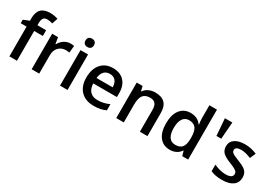

<svg xmlns="http://www.w3.org/2000/svg" viewBox="21 -1642 3566 2529"><g transform="rotate(30 1803.5 -377.5)"><path d="M353 -453.1H221.2V0H106V-453.1H17.1V-506.8L106 -542V-577.1Q106 -672.9 150.9 -719Q195.8 -765.1 288.1 -765.1Q348.6 -765.1 407.2 -745.1L377 -658.2Q334.5 -671.9 295.9 -671.9Q256.8 -671.9 239 -647.7Q221.2 -623.5 221.2 -575.2V-540H353Z M718.8 -549.8Q753.4 -549.8 775.9 -544.9L764.6 -438Q740.2 -443.8 713.9 -443.8Q645 -443.8 602.3 -398.9Q559.6 -354 559.6 -282.2V0H444.8V-540H534.7L549.8 -444.8H555.7Q582.5 -493.2 625.7 -521.5Q668.9 -549.8 718.8 -549.8Z M990.7 0H876V-540H990.7ZM869.1 -683.1Q869.1 -713.9 886 -730.5Q902.8 -747.1 934.1 -747.1Q964.4 -747.1 981.2 -730.5Q998 -713.9 998 -683.1Q998 -653.8 981.2 -637Q964.4 -620.1 934.1 -620.1Q902.8 -620.1 886 -637Q869.1 -653.8 869.1 -683.1Z M1390.6 9.8Q1264.6 9.8 1193.6 -63.7Q1122.6 -137.2 1122.6 -266.1Q1122.6 -398.4 1188.5 -474.1Q1254.4 -549.8 1369.6 -549.8Q1476.6 -549.8 1538.6 -484.9Q1600.6 -419.9 1600.6 -306.2V-244.1H1240.7Q1243.2 -165.5 1283.2 -123.3Q1323.2 -81.1 1396 -81.1Q1443.8 -81.1 1485.1 -90.1Q1526.4 -99.1 1573.7 -120.1V-26.9Q1531.7 -6.8 1488.8 1.5Q1445.8 9.8 1390.6 9.8ZM1369.6 -462.9Q1314.9 -462.9 1282 -428.2Q1249 -393.6 1242.7 -327.1H1487.8Q1486.8 -394 1455.6 -428.5Q1424.3 -462.9 1369.6 -462.9Z M2206.1 0H2090.8V-332Q2090.8 -394.5 2065.7 -425.3Q2040.5 -456.1 1985.8 -456.1Q1913.1 -456.1 1879.4 -413.1Q1845.7 -370.1 1845.7 -269V0H1731V-540H1820.8L1836.9 -469.2H1842.8Q1867.2 -507.8 1912.1 -528.8Q1957 -549.8 2011.7 -549.8Q2206.1 -549.8 2206.1 -352.1Z M2547.9 9.8Q2446.8 9.8 2390.1 -63.5Q2333.5 -136.7 2333.5 -269Q2333.5 -401.9 2390.9 -475.8Q2448.2 -549.8 2549.8 -549.8Q2656.2 -549.8 2711.9 -471.2H2717.8Q2709.5 -529.3 2709.5 -563V-759.8H2824.7V0H2734.9L2714.8 -70.8H2709.5Q2654.3 9.8 2547.9 9.8ZM2578.6 -83Q2649.4 -83 2681.6 -122.8Q2713.9 -162.6 2714.8 -252V-268.1Q2714.8 -370.1 2681.6 -413.1Q2648.4 -456.1 2577.6 -456.1Q2517.1 -456.1 2484.4 -407Q2451.7 -357.9 2451.7 -267.1Q2451.7 -177.2 2483.4 -130.1Q2515.1 -83 2578.6 -83Z M3085 -713.9 3064.9 -456.1H2991.7L2971.7 -713.9Z M3564.9 -153.8Q3564.9 -74.7 3507.3 -32.5Q3449.7 9.8 3342.3 9.8Q3234.4 9.8 3168.9 -22.9V-122.1Q3264.2 -78.1 3346.2 -78.1Q3452.1 -78.1 3452.1 -142.1Q3452.1 -162.6 3440.4 -176.3Q3428.7 -189.9 3401.9 -204.6Q3375 -219.2 3327.1 -237.8Q3233.9 -273.9 3200.9 -310.1Q3168 -346.2 3168 -403.8Q3168 -473.1 3223.9 -511.5Q3279.8 -549.8 3376 -549.8Q3471.2 -549.8 3556.2 -511.2L3519 -424.8Q3431.6 -460.9 3372.1 -460.9Q3281.2 -460.9 3281.2 -409.2Q3281.2 -383.8 3304.9 -366.2Q3328.6 -348.6 3408.2 -317.9Q3475.1 -292 3505.4 -270.5Q3535.6 -249 3550.3 -220.9Q3564.9 -192.9 3564.9 -153.8Z"/></g></svg>

Font: f1_46894          
Style: Regular
Weight: 600
Foundry: Ascender Corporation
Version: Version 1.10